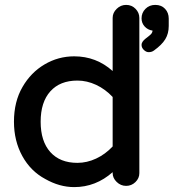

<svg xmlns="http://www.w3.org/2000/svg" viewBox="-20 -746 709 784"><path d="M165 -15Q105 -47 71 -109Q37 -171 37 -249Q37 -331 72 -391Q106 -450 162 -483Q218 -516 283 -516Q373 -516 440 -456V-673Q440 -694 456.5 -710Q473 -726 495 -726Q518 -726 533.5 -710Q549 -694 549 -673V-39Q549 -18 533 -2.5Q517 13 495 13Q473 13 456.5 -3Q440 -19 440 -39V-43Q371 18 283 18Q223 18 165 -15ZM296 -81Q335 -81 372.5 -98.5Q410 -116 440 -148V-350Q410 -382 372.5 -399.5Q335 -417 296 -417Q225 -417 185.5 -373Q146 -329 146 -249Q146 -169 185.5 -125Q225 -81 296 -81ZM574 -588Q590 -600 596 -606Q602 -612 603 -621Q583 -624 570.5 -638Q558 -652 558 -671Q558 -694 574 -710Q590 -726 614 -726Q639 -726 654 -710Q669 -694 669 -670V-640Q669 -609 655 -586Q641 -563 609 -540Q600 -533 587 -533Q577 -533 567.5 -542Q558 -551 558 -563Q558 -575 574 -588Z"/></svg>

Font: 寒蝉全圆体 Bold
Style: Regular
Weight: 700
Designer: Warren2060
      Designed by Motoya company      

      [Varela Round]
      Joe Prince(Latin component); Avraham Cornf
Foundry: ChillType
Version: Version 3.200